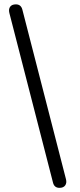

<svg xmlns="http://www.w3.org/2000/svg" viewBox="-20 -740 374 902"><path d="M259.5 142.5Q235 142.5 229 118L24 -679Q19.5 -697.5 27.8 -708.5Q36 -719.5 54.5 -719.5Q78.5 -719.5 85 -695L290 102Q294.5 119.5 286.2 131Q278 142.5 259.5 142.5Z"/></svg>

Font: Jura Light Medium
Style: Regular
Weight: 500
Version: Version 5.106